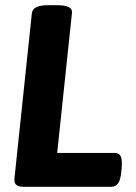

<svg xmlns="http://www.w3.org/2000/svg" viewBox="-20 -722 524 742"><path d="M72 0Q52 0 43 -7.5Q34 -15 36 -34L103 -670Q106 -702 166 -702H201Q210 -702 224 -700.5Q238 -699 249 -692.5Q260 -686 258 -671L201 -131H424Q440 -131 446.5 -118Q453 -105 450 -71L449 -60Q446 -26 436 -13Q426 0 410 0Z"/></svg>

Font: Asap
Style: Bold Italic
Weight: 700
Italic angle: -6°
Designer: Pablo Cosgaya
Foundry: Omnibus-Type
Version: Version 3.001; ttfautohint (v1.8.3)